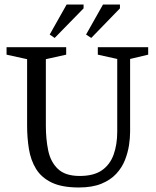

<svg xmlns="http://www.w3.org/2000/svg" viewBox="-20 -820 691 850"><path d="M329 10Q254 10 208.5 -12Q163 -34 139.5 -72.5Q116 -111 108 -160.5Q100 -210 100 -264V-558L9 -578V-611H273V-578L183 -558V-264Q183 -204 193.5 -153.5Q204 -103 236.5 -72Q269 -41 333 -41Q395 -41 431 -66Q467 -91 483 -135.5Q499 -180 499 -237V-559L413 -578V-611H636V-578L556 -559V-236Q556 -209 551 -176.5Q546 -144 533 -111Q520 -78 494.5 -50.5Q469 -23 428.5 -6.5Q388 10 329 10ZM384 -652 361 -667 436 -800H511V-783ZM222 -652 200 -667 275 -800H350V-783Z"/></svg>

Font: Manuale
Style: Regular
Weight: 400
Designer: Eduardo Tunni / Pablo Cosgaya
Foundry: Eduardo Tunni / Pablo Cosgaya
Version: Version 1.002